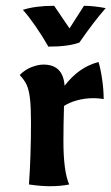

<svg xmlns="http://www.w3.org/2000/svg" viewBox="-20 -637 385 663"><path d="M80 0Q87 -100 87 -213Q87 -268 83.5 -297Q80 -326 72.5 -343Q65 -360 48 -378Q67 -397 89.5 -405.5Q112 -414 130 -414Q198 -414 203 -341Q228 -373 256 -393Q284 -413 320 -423Q327 -402 332.5 -364.5Q338 -327 338 -295Q320 -298 303 -298Q273 -298 246 -290.5Q219 -283 201 -271Q199 -203 199 -150Q199 -45 219 0Q191 6 151 6Q121 6 80 0ZM59 -603Q102 -617 167 -617L220 -539L270 -617Q302 -617 345 -609Q303 -561 254 -490Q216 -476 147 -476Q126 -513 102 -547.5Q78 -582 59 -603Z"/></svg>

Font: Mirza SemiBold
Style: Regular
Weight: 600
Designer: Arabic design by Kourosh Beigpour, Latin design by Eduardo Tunni, engineering by Lasse Fister
Version: Version 1.0010g